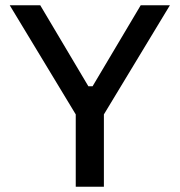

<svg xmlns="http://www.w3.org/2000/svg" viewBox="-20 -710 683 730"><path d="M268 -275 17 -690H133L316 -382H332L515 -690H626L375 -275V0H268Z"/></svg>

Font: Mozilla Text BETA Medium
Style: Regular
Weight: 500
Designer: Studio DRAMA
Foundry: Studio DRAMA
Version: Version 0.100